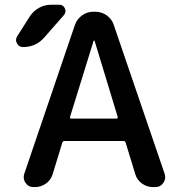

<svg xmlns="http://www.w3.org/2000/svg" viewBox="-20 -803 750 802"><path d="M272.5 -314.5Q271.5 -311.5 273.4 -309.6Q275.4 -307.6 277.3 -307.6H466.8Q468.8 -307.6 470.7 -309.6Q472.7 -311.5 471.7 -314.5L375 -632.8Q375 -633.8 373 -633.8Q371.1 -633.8 371.1 -632.8ZM104.5 -734.4Q119.1 -756.8 142.6 -770Q166 -783.2 193.4 -783.2H227.5Q244.1 -783.2 251 -768.1Q257.8 -752.9 247.1 -740.2L165 -646.5Q129.9 -606.4 76.2 -606.4Q58.6 -606.4 50.8 -622.1Q46.9 -628.9 46.9 -635.7Q46.9 -643.6 51.8 -651.4ZM120.1 -21.5Q98.6 -21.5 86.9 -39.1Q79.1 -49.8 79.1 -62.5Q79.1 -69.3 81.1 -76.2L293 -699.2Q301.8 -723.6 322.8 -738.8Q343.8 -753.9 369.1 -753.9H378.9Q404.3 -753.9 425.8 -738.8Q447.3 -723.6 455.1 -699.2L668 -76.2Q669.9 -68.4 669.9 -62.5Q669.9 -49.8 662.1 -39.1Q650.4 -21.5 628.9 -21.5H619.1Q593.8 -21.5 572.8 -36.6Q551.8 -51.8 544.9 -76.2L504.9 -207Q502.9 -213.9 496.1 -213.9H250Q242.2 -213.9 240.2 -207L200.2 -76.2Q193.4 -51.8 172.4 -36.6Q151.4 -21.5 126 -21.5Z"/></svg>

Font: Gen Jyuu Gothic P Medium
Style: Regular
Weight: 500
Designer: [Source Han Sans]
Ryoko NISHIZUKA  (kana & ideographs); Paul D. Hunt (Latin, Greek & Cyrillic); Wenlong ZHANG  (bopomofo
Version: Version 1.002.20150607